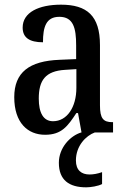

<svg xmlns="http://www.w3.org/2000/svg" viewBox="-20 -567 537 822"><path d="M173 10C244 10 270 -27 307 -83H314L329 0H328C281 14 232 65 232 130C232 204 276 235 349 235C368 235 400 230 417 221V170C397 177 380 180 363 180C329 180 305 162 305 120C305 57 348 14 386 0H464V-44H461C422 -44 408 -60 408 -116V-374C408 -500 352 -547 241 -547C146 -547 77 -514 77 -449C77 -406 106 -386 164 -386C164 -451 177 -495 234 -495C294 -495 306 -447 306 -373V-314L235 -311C105 -306 41 -257 41 -151C41 -41 99 10 173 10ZM207 -48C165 -48 146 -85 146 -145C146 -223 174 -263 259 -268L307 -271V-191C307 -108 267 -48 207 -48Z"/></svg>

Font: Noto Serif Georgian Condensed Medium
Style: Regular
Weight: 500
Width: 3
Designer: Monotype Design Team, Akaki Razmadze
Foundry: Google LLC
Version: Version 2.003